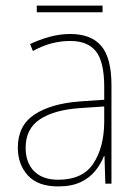

<svg xmlns="http://www.w3.org/2000/svg" viewBox="-20 -725 498 689"><path d="M232 -603Q307 -603 343.5 -560Q380 -517 380 -419V-66H358L355 -165H353Q342 -137 322 -112Q302 -87 269.5 -71.5Q237 -56 189 -56Q116 -56 80 -95.5Q44 -135 44 -195Q44 -274 103 -313.5Q162 -353 266 -361L354 -367V-413Q354 -503 324.5 -540.5Q295 -578 232 -578Q200 -578 167.5 -570Q135 -562 98 -542L88 -567Q122 -583 158.5 -593Q195 -603 232 -603ZM267 -337Q175 -331 123.5 -297Q72 -263 72 -195Q72 -141 102.5 -110.5Q133 -80 189 -80Q276 -80 314.5 -137.5Q353 -195 354 -286V-343ZM348 -705V-681H112V-705Z"/></svg>

Font: Noto Sans Malayalam UI SemiCondensed Thin
Style: Regular
Weight: 100
Width: 4
Designer: Jelle Bosma - Monotype Design Team
Foundry: Monotype Imaging Inc.
Version: Version 2.104; ttfautohint (v1.8.4.7-5d5b)